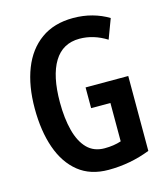

<svg xmlns="http://www.w3.org/2000/svg" viewBox="-110 -809 783 904"><g transform="rotate(-15 281.5 -357.0)"><path d="M303 -393H511V-28Q414 10 308 10Q220 10 162 -36.5Q104 -83 75 -166Q46 -249 46 -359Q46 -469 78 -551Q110 -633 173.5 -678.5Q237 -724 330 -724Q379 -724 422.5 -712Q466 -700 502 -678L466 -582Q402 -622 334 -622Q252 -622 210 -553.5Q168 -485 168 -356Q168 -278 183.5 -218.5Q199 -159 231.5 -126Q264 -93 316 -93Q361 -93 397 -105V-292H303Z"/></g></svg>

Font: Noto Sans Lao UI ExtCond SemBd
Style: Regular
Weight: 600
Width: 2
Designer: Monotype Design Team
Foundry: Monotype Imaging Inc.
Version: Version 2.000; ttfautohint (v1.8.4.7-5d5b)